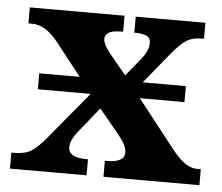

<svg xmlns="http://www.w3.org/2000/svg" viewBox="-44 -585 734 634"><g transform="rotate(5 323.0 -268.0)"><path d="M11 0V-53H20Q56 -53 77.5 -66.5Q99 -80 129 -117L255 -269H80V-322H214L129 -430Q87 -483 43 -483H30V-536H344V-483H341Q307 -483 295.5 -474.5Q284 -466 284 -454Q284 -437 307 -408L363 -340L410 -397Q435 -428 435 -453Q435 -471 421 -477Q407 -483 384 -483H381V-536H612V-483H603Q574 -483 554 -470.5Q534 -458 502 -419L423 -322H566V-269H418L546 -106Q569 -78 588 -65.5Q607 -53 626 -53H639V0H321V-53H326Q386 -53 386 -86Q386 -97 379.5 -111Q373 -125 348 -155L291 -224L221 -137Q212 -125 206 -112.5Q200 -100 200 -87Q200 -71 214.5 -62Q229 -53 262 -53H265V0Z"/></g></svg>

Font: NotoSerif-Bold
Style: Regular
Weight: 700
Designer: Monotype Design Team
Foundry: Monotype Imaging Inc.
Version: Version 2.007; ttfautohint (v1.8) -l 8 -r 50 -G 200 -x 14 -D